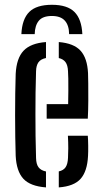

<svg xmlns="http://www.w3.org/2000/svg" viewBox="-20 -784 431 810"><path d="M46.2 -126.3Q45.1 -161.3 44.4 -205.4Q43.7 -249.6 43.7 -297.2Q43.7 -344.8 44.3 -390.1Q44.8 -435.4 46.2 -472.5Q49.6 -538.5 79.5 -570.1Q109.5 -601.8 174 -606.6V-539.2Q151.5 -534.7 142 -520.9Q132.6 -507.2 132.1 -483.6Q130.6 -437.7 130 -392.6Q129.5 -347.5 129.5 -302.5Q129.5 -257.4 130 -211.5Q130.6 -165.5 132.1 -117.6Q132.6 -91.5 142.6 -78.2Q152.7 -64.9 174 -60.6V6.6Q107.5 1.7 78.4 -30Q49.4 -61.7 46.2 -126.3ZM228 6.6V-60.9Q247.9 -65.2 256.9 -78.7Q265.9 -92.3 266.9 -118.2Q267.9 -133.2 268 -158.3Q268 -183.3 266.5 -211.5H350.4Q351.8 -195.6 352.1 -169Q352.4 -142.4 351.4 -126.3Q348.2 -61.4 320.2 -29.8Q292.2 1.9 228 6.6ZM176.9 -283.3V-344.6H267.5Q268.3 -372.7 268.3 -401.4Q268.3 -430 268.1 -452.2Q267.8 -474.3 266.9 -483.6Q266 -508.7 256.4 -521.8Q246.7 -534.9 228 -539.1V-606.6Q291.8 -601.4 320.1 -569.8Q348.4 -538.2 351.4 -475.3Q351.9 -464.1 352.3 -432.1Q352.8 -400 352.5 -359.8Q352.3 -319.7 350.4 -283.3ZM199 -763.8Q264 -763.8 294.2 -733.5Q324.4 -703.2 327.4 -640H271.6Q271.2 -677.4 253.4 -697Q235.6 -716.6 199 -716.6Q160.1 -716.6 143.7 -696.4Q127.2 -676.2 126.4 -640H70.2Q73.1 -703.6 103.5 -733.7Q133.9 -763.8 199 -763.8Z"/></svg>

Font: Big Shoulders Stencil Text SC Thin
Style: Regular
Weight: 100
Designer: Patric King
Foundry: XO Type Co
Version: Version 2.001